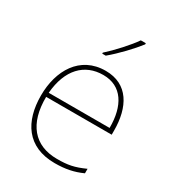

<svg xmlns="http://www.w3.org/2000/svg" viewBox="-185 -969 910 997"><g transform="rotate(30 270.0 -471.0)"><path d="M395 -852V-859H365C336 -816 271 -745 226 -705V-699H247C300 -743 360 -807 395 -852ZM287 -631C133 -631 59 -501 59 -352C59 -197 130 -83 296 -83C360 -83 408 -93 459 -116V-143C397 -115 360 -108 296 -108C159 -108 84 -198 86 -359H479V-384C479 -523 422 -631 287 -631ZM287 -606C399 -606 453 -516 452 -384H87C99 -529 175 -606 287 -606Z"/></g></svg>

Font: Noto Sans Telugu UI Thin
Style: Regular
Weight: 100
Designer: Jelle Bosma - Monotype Design Team
Foundry: Monotype Imaging Inc.
Version: Version 2.005